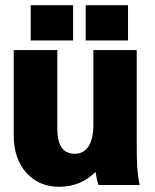

<svg xmlns="http://www.w3.org/2000/svg" viewBox="-20 -717 600 744"><path d="M521 0H361.8Q355 -19 350.1 -50.8Q292.5 6.8 210 6.8Q130.9 6.8 82 -47.6Q33.2 -102.1 33.2 -192.9V-522.9H202.1V-217.8Q202.1 -121.1 270 -121.1Q303.7 -121.1 322.8 -149.7Q341.8 -178.2 341.8 -233.9V-522.9H509.8V-163.1Q509.8 -98.6 512 -65.9Q514.2 -33.2 521 0ZM263.2 -560.1H99.1V-696.8H263.2ZM476.1 -560.1H312V-696.8H476.1Z"/></svg>

Font: LT Superior Black
Style: Regular
Weight: 900
Designer: Daniel Lyons
Foundry: LyonsType
Version: Version 2.005